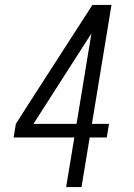

<svg xmlns="http://www.w3.org/2000/svg" viewBox="-20 -755 540 775"><path d="M247 0 280 -200H35L44 -255L88 -324L353 -735H430L351 -255H420L411 -200H342L309 0ZM289 -255 349 -620 115 -255Z"/></svg>

Font: Iosevka SS18 Light
Style: Italic
Weight: 300
Italic angle: -9°
Monospace: yes
Designer: Belleve Invis
Foundry: Belleve Invis
Version: Version 25.1.1; ttfautohint (v1.8.4)